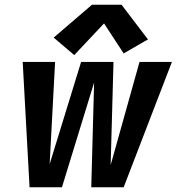

<svg xmlns="http://www.w3.org/2000/svg" viewBox="-20 -792 760 812"><path d="M105 0H242L378 -443L366 0H503L707 -530H570L448 -94L460 -530H323L190 -98L213 -530H76ZM294 -559 420 -693 503 -566 591 -617 606 -625 494 -772H369L207 -633Z"/></svg>

Font: Iosevka Sparkle Extrabold
Style: Italic
Weight: 800
Italic angle: -9°
Designer: Belleve Invis
Foundry: Belleve Invis
Version: Version 4.5.0; ttfautohint (v1.8.3)